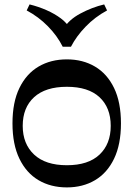

<svg xmlns="http://www.w3.org/2000/svg" viewBox="-20 -826 596 857"><path d="M278.5 10.5Q206.8 10.5 152.2 -21.6Q97.6 -53.7 66.7 -117.5Q35.7 -181.3 35.7 -275.3Q35.7 -369.9 66.7 -433.3Q97.6 -496.8 152.2 -528.9Q206.8 -561 278.5 -561Q349.5 -561 403.9 -528.9Q458.4 -496.8 489.1 -433.3Q519.9 -369.9 519.9 -275.3Q519.9 -181.3 489.1 -117.5Q458.4 -53.7 403.9 -21.6Q349.5 10.5 278.5 10.5ZM278.5 -88.5Q374 -88.5 424.1 -135.8Q474.2 -183.1 474.2 -264.2Q474.2 -345.7 424.1 -392.2Q374 -438.6 278.5 -438.6Q183 -438.6 132.2 -392.2Q81.4 -345.7 81.4 -264.2Q81.4 -183.8 132.2 -136.1Q183 -88.5 278.5 -88.5ZM445 -806.3 457.9 -779.4Q404.2 -750.5 362.6 -707.4Q320.9 -664.4 296.8 -617.5H259.9Q235.4 -666.4 193.7 -708.8Q152.1 -751.2 99.1 -779.4L112 -806.3Q152.1 -796.4 188 -780.5Q224 -764.6 251.8 -743.8Q279.6 -723 292.9 -697.3H263.2Q286.8 -737.8 338.6 -765.5Q390.4 -793.3 445 -806.3Z"/></svg>

Font: Savate ExtraLight
Style: Regular
Weight: 200
Designer: Max Esnée
Foundry: Plomb Type
Version: Version 2.000